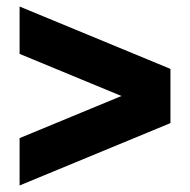

<svg xmlns="http://www.w3.org/2000/svg" viewBox="-20 -587 582 588"><path d="M40 -19V-164L352 -293L40 -422V-567L502 -376V-210Z"/></svg>

Font: Geist ExtBd
Style: Regular
Weight: 400
Designer: Basement.studio, Andrés Briganti, Mateo Zaragoza
Foundry: Basement.studio, Vercel, Andrés Briganti, Guido Ferreyra, Mateo Zaragoza
Version: Version 1.401